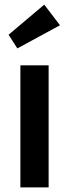

<svg xmlns="http://www.w3.org/2000/svg" viewBox="-20 -809 299 829"><path d="M68 0V-527H190V0ZM55 -600 17 -659 171 -789 239 -700Z"/></svg>

Font: Readex Pro Medium
Style: Regular
Weight: 500
Designer: Bonnie Shaver-Troup, Thomas Jockin
Foundry: Lexend
Version: Version 1.204